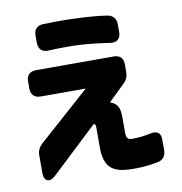

<svg xmlns="http://www.w3.org/2000/svg" viewBox="-78 -680 796 840"><g transform="rotate(-10 319.5 -260.5)"><path d="M104 57 307 -134C314 -140 319 -134 319 -121V-33C319 56 354 84 437 86C473 87 513 85 557 76C582 71 594 54 594 29V-18C594 -49 577 -60 547 -53C524 -48 496 -44 463 -44C445 -44 439 -55 439 -76V-140C439 -170 439 -204 397 -218L468 -287C484 -302 490 -317 490 -338V-371C490 -398 475 -413 448 -413H103C76 -413 60 -398 60 -371V-338C60 -311 76 -296 103 -296H303L76 -94C59 -78 52 -64 52 -42V35C52 72 76 83 104 57ZM127 -530C127 -502 143 -487 171 -488C206 -490 256 -491 303 -489C350 -487 405 -480 444 -474C473 -470 490 -485 490 -514V-548C490 -573 477 -590 451 -594C421 -599 371 -604 303 -606C258 -608 205 -607 169 -606C142 -605 127 -590 127 -563Z"/></g></svg>

Font: コーポレート・ロゴ（ラウンド）ver3 Bold
Style: Regular
Weight: 700
Designer: [KANA_main] LOGOTYPE.JP [Source Han Sans] Ryoko NISHIZUKA 西塚涼子 (kana, bopomofo & ideographs); Paul D. Hunt (Latin, Greek
Version: Version 12.001;FEAKit 1.0